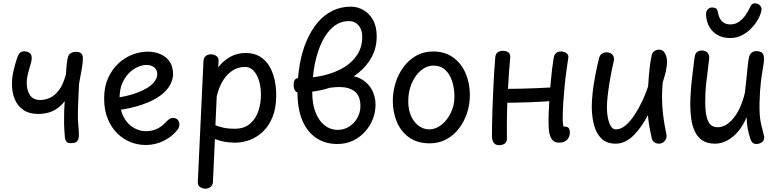

<svg xmlns="http://www.w3.org/2000/svg" viewBox="-20 -854 4692 1156"><path d="M407 8Q387 8 380 -1.5Q373 -11 371 -23Q370 -39 367.5 -71.5Q365 -104 366 -147Q366 -170 366.5 -187.5Q367 -205 368 -219Q369 -233 370 -245Q348 -217 323 -200Q298 -183 269.5 -175.5Q241 -168 208 -168Q156 -168 121 -192Q86 -216 69 -256.5Q52 -297 52 -346Q52 -390 62.5 -432.5Q73 -475 82 -502Q90 -526 99.5 -535.5Q109 -545 126 -545Q144 -545 157.5 -536Q171 -527 171 -503Q171 -492 166.5 -475.5Q162 -459 156 -439Q150 -419 145.5 -397.5Q141 -376 141 -355Q141 -310 160.5 -281Q180 -252 222 -252Q251 -252 280.5 -265Q310 -278 335.5 -312Q361 -346 377 -407Q378 -421 379 -435.5Q380 -450 381.5 -466Q383 -482 386 -498Q391 -524 404.5 -533Q418 -542 438 -542Q458 -542 468.5 -533Q479 -524 479 -503Q479 -473 471.5 -434.5Q464 -396 456 -350Q455 -327 453.5 -299Q452 -271 451 -241Q450 -211 449 -182Q448 -136 451.5 -101Q455 -66 455 -41Q455 -26 451 -15Q447 -4 437 2Q427 8 407 8Z M671 -188 645 -259Q753 -274 814.5 -299Q876 -324 901.5 -352.5Q927 -381 927 -406Q927 -434 908.5 -448.5Q890 -463 862 -463Q837 -463 808.5 -450.5Q780 -438 755.5 -413Q731 -388 715.5 -351Q700 -314 700 -264Q700 -197 723 -152.5Q746 -108 782.5 -86Q819 -64 859 -64Q891 -64 920 -76Q949 -88 973 -113Q984 -125 996 -134.5Q1008 -144 1022 -144Q1034 -144 1042.5 -139Q1051 -134 1055.5 -125.5Q1060 -117 1060 -106Q1060 -96 1057.5 -88Q1055 -80 1048 -72Q1024 -42 992.5 -21.5Q961 -1 926.5 9Q892 19 857 19Q809 19 764.5 1Q720 -17 684.5 -52.5Q649 -88 628 -140.5Q607 -193 607 -261Q607 -332 631 -384.5Q655 -437 693.5 -472.5Q732 -508 778 -525.5Q824 -543 869 -543Q911 -543 946 -528Q981 -513 1001.5 -483Q1022 -453 1022 -408Q1022 -377 1004.5 -343.5Q987 -310 946.5 -279.5Q906 -249 838.5 -225Q771 -201 671 -188Z M1205 -485Q1206 -507 1219 -517Q1232 -527 1250 -527Q1268 -527 1282.5 -517Q1297 -507 1296 -487Q1295 -478 1295 -468.5Q1295 -459 1294 -449Q1323 -487 1365 -511Q1407 -535 1458 -535Q1509 -535 1544 -514Q1579 -493 1601 -456.5Q1623 -420 1633 -375Q1643 -330 1643 -282Q1643 -204 1621 -149.5Q1599 -95 1562 -60.5Q1525 -26 1481.5 -10.5Q1438 5 1394 5Q1361 5 1329.5 -1Q1298 -7 1274 -17L1262 241Q1261 262 1247 272Q1233 282 1216 282Q1199 282 1184.5 272Q1170 262 1171 240ZM1277 -100Q1293 -93 1321.5 -86Q1350 -79 1395 -79Q1449 -79 1483.5 -107.5Q1518 -136 1534.5 -182.5Q1551 -229 1551 -283Q1551 -330 1539.5 -368Q1528 -406 1506.5 -428.5Q1485 -451 1456 -451Q1411 -451 1378 -428Q1345 -405 1325 -373Q1309 -347 1300.5 -325Q1292 -303 1285 -274Q1283 -231 1281 -187.5Q1279 -144 1277 -100Z M2011 13Q1939 13 1885 -22.5Q1831 -58 1801 -127.5Q1771 -197 1771 -300Q1771 -389 1785 -467.5Q1799 -546 1826.5 -609.5Q1854 -673 1893 -719Q1932 -765 1982.5 -789.5Q2033 -814 2094 -814Q2131 -814 2166.5 -794.5Q2202 -775 2225 -735.5Q2248 -696 2248 -635Q2248 -566 2218.5 -511.5Q2189 -457 2139.5 -416.5Q2090 -376 2028.5 -349Q1967 -322 1901.5 -309Q1836 -296 1776 -297Q1765 -297 1756.5 -308.5Q1748 -320 1748 -342Q1748 -365 1755.5 -374Q1763 -383 1773 -383Q1856 -383 1926.5 -399.5Q1997 -416 2049.5 -447.5Q2102 -479 2131.5 -525.5Q2161 -572 2161 -632Q2161 -661 2151 -682Q2141 -703 2123.5 -715Q2106 -727 2081 -727Q2030 -727 1989.5 -695Q1949 -663 1920 -604.5Q1891 -546 1875.5 -468.5Q1860 -391 1860 -299Q1860 -226 1880.5 -175.5Q1901 -125 1935.5 -98.5Q1970 -72 2013 -72Q2051 -72 2082 -91.5Q2113 -111 2131.5 -144Q2150 -177 2150 -216Q2150 -275 2116.5 -302.5Q2083 -330 2024 -330Q2005 -330 1981.5 -327.5Q1958 -325 1939 -321Q1930 -319 1924 -328.5Q1918 -338 1916 -351.5Q1914 -365 1917 -376.5Q1920 -388 1930 -391Q1963 -399 1996.5 -399.5Q2030 -400 2057 -400Q2120 -400 2160.5 -375Q2201 -350 2221 -310Q2241 -270 2241 -223Q2241 -180 2225 -138Q2209 -96 2178.5 -62Q2148 -28 2106 -7.5Q2064 13 2011 13Z M2345 -246Q2345 -300 2361 -353Q2377 -406 2408.5 -449Q2440 -492 2485 -518Q2530 -544 2587 -544Q2659 -544 2708.5 -508Q2758 -472 2783.5 -412.5Q2809 -353 2809 -282Q2809 -223 2791 -170.5Q2773 -118 2741 -77.5Q2709 -37 2665 -14Q2621 9 2568 9Q2492 9 2442.5 -27Q2393 -63 2369 -121Q2345 -179 2345 -246ZM2438 -245Q2438 -191 2456 -153Q2474 -115 2503 -95Q2532 -75 2563 -75Q2603 -75 2637.5 -102Q2672 -129 2694 -174Q2716 -219 2716 -272Q2716 -322 2702.5 -364.5Q2689 -407 2661 -433Q2633 -459 2591 -459Q2549 -459 2514.5 -430Q2480 -401 2459 -352.5Q2438 -304 2438 -245Z M3346 5Q3327 5 3313.5 -4.5Q3300 -14 3292 -36.5Q3284 -59 3283 -99Q3282 -130 3283.5 -171.5Q3285 -213 3288 -259Q3291 -305 3295 -351Q3299 -397 3304 -437.5Q3309 -478 3314 -508Q3318 -526 3329 -535Q3340 -544 3356 -544Q3370 -544 3381 -539.5Q3392 -535 3398 -526Q3404 -517 3401 -502Q3397 -475 3391 -433Q3385 -391 3380 -341Q3375 -291 3371.5 -238.5Q3368 -186 3368 -138Q3368 -127 3369 -114Q3370 -101 3372 -92Q3395 -93 3403 -84Q3411 -75 3411 -55Q3411 -31 3394.5 -13Q3378 5 3346 5ZM2986 20Q2962 20 2953 6Q2944 -8 2942 -27Q2942 -54 2942.5 -98Q2943 -142 2945 -195.5Q2947 -249 2949.5 -305Q2952 -361 2955 -414Q2958 -467 2962 -510Q2964 -530 2976.5 -539Q2989 -548 3007 -548Q3028 -548 3040.5 -539Q3053 -530 3052 -509Q3049 -475 3045 -423Q3041 -371 3037.5 -306Q3034 -241 3032.5 -168.5Q3031 -96 3032 -21Q3033 0 3019.5 10Q3006 20 2986 20ZM3001 -235Q2982 -235 2974 -241Q2966 -247 2964.5 -256Q2963 -265 2963 -274Q2963 -284 2966 -294Q2969 -304 2975 -311.5Q2981 -319 2989 -319Q3003 -319 3036 -319Q3069 -319 3116 -320Q3163 -321 3218.5 -323.5Q3274 -326 3331 -329Q3347 -330 3357 -319Q3367 -308 3367 -291Q3367 -270 3357.5 -260Q3348 -250 3330 -248Q3297 -245 3255.5 -242.5Q3214 -240 3169 -238.5Q3124 -237 3080.5 -236Q3037 -235 3001 -235Z M3587 -505Q3592 -523 3604.5 -531Q3617 -539 3631 -539Q3647 -539 3658 -532.5Q3669 -526 3674 -514Q3679 -502 3675 -485Q3663 -433 3653.5 -379Q3644 -325 3639 -280Q3634 -235 3634 -207Q3634 -174 3640 -143.5Q3646 -113 3658 -94Q3670 -75 3689 -75Q3718 -75 3747 -99.5Q3776 -124 3801.5 -163.5Q3827 -203 3848 -248Q3869 -293 3882 -333Q3884 -366 3887 -401Q3890 -436 3894.5 -468Q3899 -500 3904 -523Q3908 -538 3920 -546.5Q3932 -555 3949 -555Q3972 -555 3984 -532.5Q3996 -510 3996 -483Q3996 -469 3994 -454Q3992 -439 3988.5 -423Q3985 -407 3980 -390.5Q3975 -374 3970 -357Q3968 -336 3967 -313.5Q3966 -291 3966 -270Q3966 -225 3970.5 -181.5Q3975 -138 3981 -104Q3987 -70 3991 -51Q3996 -32 3990 -18Q3984 -4 3972.5 3.5Q3961 11 3947 11Q3933 11 3921 3.5Q3909 -4 3904 -21Q3896 -57 3890 -90.5Q3884 -124 3881 -161Q3865 -130 3844.5 -99.5Q3824 -69 3800 -44Q3776 -19 3747.5 -4Q3719 11 3687 11Q3632 11 3600.5 -20.5Q3569 -52 3556 -103Q3543 -154 3543 -211Q3543 -248 3548 -294.5Q3553 -341 3563 -394.5Q3573 -448 3587 -505Z M4161 -502Q4164 -531 4176 -540.5Q4188 -550 4207 -550Q4219 -550 4229 -545Q4239 -540 4245 -529.5Q4251 -519 4250 -502Q4247 -471 4241.5 -432Q4236 -393 4231 -344.5Q4226 -296 4226 -238Q4226 -165 4242.5 -126.5Q4259 -88 4301 -88Q4352 -88 4397 -143.5Q4442 -199 4465 -296Q4470 -339 4474 -379Q4478 -419 4481.5 -452.5Q4485 -486 4489 -507Q4494 -528 4505.5 -537Q4517 -546 4532 -546Q4560 -546 4570 -534.5Q4580 -523 4580 -500Q4580 -481 4574 -448Q4568 -415 4561.5 -363Q4555 -311 4553 -235Q4552 -192 4554.5 -161.5Q4557 -131 4562 -109Q4567 -87 4572 -68.5Q4577 -50 4581 -31Q4583 -9 4567.5 2Q4552 13 4532 13Q4522 13 4513 6.5Q4504 0 4498 -18Q4490 -42 4483.5 -71.5Q4477 -101 4475 -149Q4458 -105 4429 -68.5Q4400 -32 4363 -10.5Q4326 11 4285 11Q4238 11 4208.5 -9Q4179 -29 4163.5 -62.5Q4148 -96 4142 -138Q4136 -180 4136 -224Q4136 -257 4138.5 -295.5Q4141 -334 4145.5 -373Q4150 -412 4154 -445.5Q4158 -479 4161 -502ZM4375 -625Q4333 -625 4301.5 -642.5Q4270 -660 4251.5 -691.5Q4233 -723 4231 -766Q4230 -784 4240.5 -796.5Q4251 -809 4267 -809Q4279 -809 4288.5 -804.5Q4298 -800 4301 -786Q4306 -757 4316.5 -739.5Q4327 -722 4342.5 -714.5Q4358 -707 4377 -707Q4408 -707 4431 -724Q4454 -741 4470.5 -765.5Q4487 -790 4497 -813Q4503 -826 4510.5 -830Q4518 -834 4526 -834Q4542 -834 4553.5 -823.5Q4565 -813 4565 -799Q4565 -782 4552 -753.5Q4539 -725 4514.5 -695.5Q4490 -666 4454.5 -645.5Q4419 -625 4375 -625Z"/></svg>

Font: Playpen Sans
Style: Regular
Weight: 400
Designer: Laura Meseguer, Veronika Burian, José Scaglione, Kostas Bartsokas, Vera Evstafieva, Tom Grace, Yorlmar Campos
Foundry: TypeTogether
Version: Version 2.000